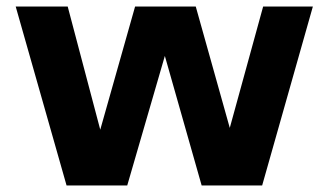

<svg xmlns="http://www.w3.org/2000/svg" viewBox="-20 -567 1004 587"><path d="M183.5 0 28 -547H187L286.5 -170.5L393 -547H578.5L682.5 -176L784.5 -547H936.5L781.5 0H596.5L484 -396L369 0Z"/></svg>

Font: Encode Sans SmExp
Style: Bold
Weight: 700
Width: 6
Designer: Multiple Designers
Foundry: Impallari Type
Version: Version 3.002; ttfautohint (v1.8.3) -l 8 -r 50 -G 200 -x 14 